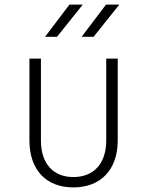

<svg xmlns="http://www.w3.org/2000/svg" viewBox="-20 -805 640 835"><path d="M335 -645H387L499 -785H441ZM176 -645H228L340 -785H282ZM299 10C419 10 492 -68 492 -194V-550H442V-194C442 -94 388 -35 299 -35C211 -35 158 -94 158 -194V-550H108V-194C108 -67 180 10 299 10Z"/></svg>

Font: JetBrains Mono Thin
Style: Regular
Weight: 100
Monospace: yes
Designer: Philipp Nurullin, Konstantin Bulenkov
Foundry: JetBrains
Version: Version 2.305